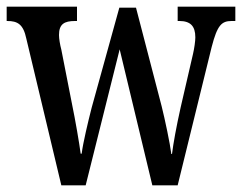

<svg xmlns="http://www.w3.org/2000/svg" viewBox="-20 -556 726 576"><path d="M59 -440 164 0H237L339 -408L437 0H513L615 -415C632 -481 645 -493 675 -493H686V-536H513V-493H518C551 -493 566 -478 566 -444C566 -433 563 -411 559 -394L522 -234C509 -176 500 -126 496 -94H494C490 -126 475 -197 465 -237L388 -533H338L255 -233C244 -190 229 -127 225 -95H222C218 -126 206 -196 196 -244L164 -407C160 -422 157 -440 157 -451C157 -484 173 -493 205 -493H211V-536H0V-493H2C33 -493 50 -483 59 -440Z"/></svg>

Font: Noto Serif Sinhala ExtraCondensed Medium
Style: Regular
Weight: 500
Width: 2
Designer: Jelle Bosma - Monotype Design Team
Foundry: Monotype Imaging Inc.
Version: Version 2.007